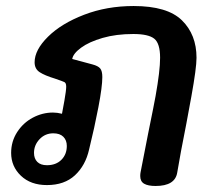

<svg xmlns="http://www.w3.org/2000/svg" viewBox="-20 -615 722 638"><path d="M633 -423Q633 -389 616 -295L599 -203Q579 -103 569 -42Q562 3 497 3Q472 3 459 -4.5Q446 -12 446 -30Q446 -37 447 -42L472 -170Q493 -273 497 -296Q512 -380 512 -423Q512 -471 492.5 -486.5Q473 -502 423 -502Q366 -502 321 -489Q276 -476 249.5 -456.5Q223 -437 220 -419L287 -401Q306 -396 313 -387.5Q320 -379 320 -359Q320 -327 307 -259Q294 -191 276 -118Q264 -65 229 -32.5Q194 0 136 0Q82 0 49.5 -31Q17 -62 17 -107Q17 -145 37 -176Q57 -207 89 -224Q121 -241 156 -241Q170 -241 186 -237Q188 -246 194 -280.5Q200 -315 200 -327Q200 -341 192 -343Q191 -344 162 -354Q129 -364 112 -375Q95 -386 95 -408Q95 -449 139.5 -493Q184 -537 259.5 -566Q335 -595 424 -595Q536 -595 584.5 -547.5Q633 -500 633 -423ZM202 -130Q202 -149 190.5 -160.5Q179 -172 157 -172Q130 -172 111.5 -152.5Q93 -133 93 -107Q93 -88 104 -77Q115 -66 136 -66Q166 -66 184 -84Q202 -102 202 -130Z"/></svg>

Font: Mali SemiBold
Style: Italic
Weight: 600
Italic angle: -10°
Version: Version 1.000; ttfautohint (v1.6)